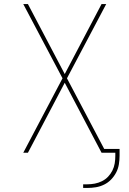

<svg xmlns="http://www.w3.org/2000/svg" viewBox="-20 -755 640 949"><path d="M391 174V156H411Q430 156 448.5 152.5Q467 149 484 140.5Q501 132 514 118.5Q527 105 535.5 88Q544 71 547 52.5Q550 34 550 15V0H482L300 -346L118 0H95L289 -368L95 -735H118L300 -389L482 -735H505L311 -368L495 -19H571V15Q571 36 567.5 57.5Q564 79 554 98Q544 117 529 132.5Q514 148 494.5 157.5Q475 167 454 170.5Q433 174 411 174Z"/></svg>

Font: Iosevka SS04 Thin Extended
Style: Regular
Weight: 100
Width: 7
Monospace: yes
Designer: Belleve Invis
Foundry: Belleve Invis
Version: Version 19.0.0; ttfautohint (v1.8.4)